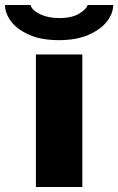

<svg xmlns="http://www.w3.org/2000/svg" viewBox="-78 -745 471 765"><path d="M157 -585Q86 -585 38 -606.5Q-10 -628 -34 -660Q-58 -692 -58 -725H44Q49 -704 81.5 -688.5Q114 -673 157 -673Q209 -673 238 -691Q267 -709 271 -725H373Q373 -692 348.5 -660Q324 -628 275.5 -606.5Q227 -585 157 -585ZM65 0V-528H250V0Z"/></svg>

Font: Archivo Expanded ExtraBold
Style: Regular
Weight: 800
Width: 7
Designer: Hector Gatti
Foundry: Omnibus-Type
Version: Version 2.001; ttfautohint (v1.8.3)